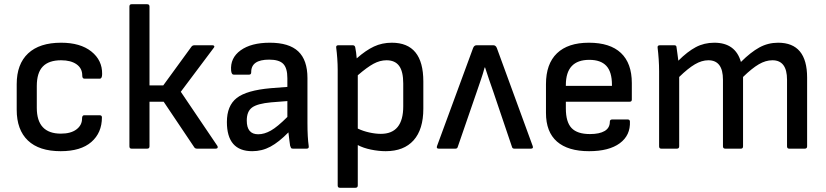

<svg xmlns="http://www.w3.org/2000/svg" viewBox="-20 -703 3908 908"><path d="M267 12Q165 12 112 -38.5Q59 -89 59 -184V-305Q59 -400 113 -450.5Q167 -501 269 -501Q360 -501 412 -459.5Q464 -418 463 -353Q463 -331 452 -331H379Q369 -331 369 -346Q369 -380 342 -399Q315 -418 269 -418Q211 -418 182.5 -388.5Q154 -359 154 -296V-193Q154 -71 268 -71Q315 -71 341.5 -91Q368 -111 368 -142Q368 -158 378 -158H451Q462 -158 462 -148Q462 -75 412 -31.5Q362 12 267 12Z M1008 -13Q1011 -8 1009 -4Q1007 0 1000 0H912Q903 0 899 -6L754 -222H687V-11Q687 0 676 0H602Q592 0 592 -11V-672Q592 -683 602 -683H676Q687 -683 687 -672V-299H752L886 -483Q891 -489 900 -489H985Q991 -489 993 -485Q995 -481 991 -477L835 -269Z M1173 12Q1053 12 1053 -126Q1053 -203 1099.5 -239.5Q1146 -276 1261 -286L1339 -292V-333Q1339 -381 1319.5 -401Q1300 -421 1253 -421Q1167 -421 1168 -361Q1168 -350 1158 -350H1085Q1075 -350 1073 -369Q1068 -429 1118 -465Q1168 -501 1256 -501Q1347 -501 1390.5 -460Q1434 -419 1434 -334V-122Q1434 -87 1435.5 -60Q1437 -33 1440 -12Q1442 0 1430 0H1365Q1358 0 1356 -4Q1354 -8 1352 -14Q1351 -21 1348.5 -39.5Q1346 -58 1344 -77Q1299 -31 1259 -9.5Q1219 12 1173 12ZM1147 -133Q1147 -68 1201 -68Q1230 -68 1261 -85.5Q1292 -103 1339 -150V-225L1262 -219Q1197 -213 1172 -194.5Q1147 -176 1147 -133Z M1587 185Q1577 185 1577 174V-374Q1577 -398 1575 -426.5Q1573 -455 1570 -477Q1568 -489 1580 -489H1648Q1658 -489 1660 -479Q1662 -471 1664 -455Q1666 -439 1667 -427Q1710 -465 1748.5 -483Q1787 -501 1833 -501Q1982 -501 1982 -318V-189Q1982 -91 1936 -39.5Q1890 12 1804 12Q1771 12 1734.5 4.5Q1698 -3 1672 -17V174Q1672 185 1661 185ZM1808 -418Q1777 -418 1746.5 -401.5Q1716 -385 1672 -347V-95Q1697 -83 1726.5 -76.5Q1756 -70 1781 -70Q1887 -70 1887 -200V-308Q1887 -365 1867.5 -391.5Q1848 -418 1808 -418Z M2055 0Q2042 0 2047 -13L2217 -475Q2222 -489 2234 -489H2313Q2325 -489 2330 -475L2499 -13Q2504 0 2491 0H2412Q2403 0 2401 -9L2313 -269Q2303 -298 2293 -326.5Q2283 -355 2274 -384H2272Q2264 -354 2254 -325.5Q2244 -297 2234 -267L2145 -9Q2143 0 2134 0Z M2766 12Q2666 12 2614 -33.5Q2562 -79 2562 -169V-305Q2562 -401 2614 -451Q2666 -501 2765 -501Q2865 -501 2916.5 -452.5Q2968 -404 2968 -310V-232Q2968 -222 2958 -222H2656V-190Q2656 -126 2683 -97.5Q2710 -69 2770 -69Q2815 -69 2839.5 -83.5Q2864 -98 2864 -127Q2864 -138 2875 -138H2949Q2958 -138 2959 -129Q2962 -63 2911 -25.5Q2860 12 2766 12ZM2656 -297H2874V-302Q2874 -363 2847.5 -391.5Q2821 -420 2767 -420Q2656 -420 2656 -301Z M3107 0Q3097 0 3097 -11V-366Q3097 -394 3095 -423.5Q3093 -453 3090 -477Q3088 -489 3101 -489H3168Q3178 -489 3179 -482Q3181 -467 3183.5 -450Q3186 -433 3188 -416Q3231 -459 3270.5 -480Q3310 -501 3358 -501Q3458 -501 3484 -410Q3530 -456 3571 -478.5Q3612 -501 3660 -501Q3797 -501 3797 -336V-11Q3797 0 3786 0H3712Q3702 0 3702 -11V-326Q3702 -418 3633 -418Q3601 -418 3568.5 -399Q3536 -380 3494 -339V-11Q3494 0 3484 0H3410Q3399 0 3399 -11V-326Q3399 -418 3330 -418Q3299 -418 3266.5 -399Q3234 -380 3192 -339V-11Q3192 0 3181 0Z"/></svg>

Font: Sofia Sans Medium
Style: Regular
Weight: 500
Designer: Botio Nikoltchev, Ani Petrova
Foundry: lettersoup
Version: Version 4.101; ttfautohint (v1.8.4.7-5d5b)